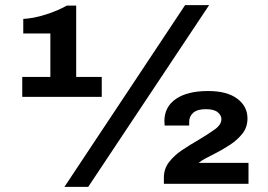

<svg xmlns="http://www.w3.org/2000/svg" viewBox="-20 -719 1048 751"><path d="M232 12 704 -699H798L325 12ZM67 -340V-418H177V-588H71V-645Q111 -647 158.5 -662Q206 -677 241 -697H278V-418H378V-340ZM621 0V-25Q621 -58 640.5 -84Q660 -110 691 -131Q722 -152 757 -172Q792 -193 819 -212Q846 -231 846 -253Q846 -268 831.5 -280Q817 -292 785 -292Q752 -292 736 -278Q720 -264 720 -243V-228H624Q623 -236 623 -245Q623 -301 668 -332Q713 -363 794 -363Q868 -363 908 -333Q948 -303 948 -256Q948 -221 928 -196Q908 -171 878 -151.5Q848 -132 818 -117Q800 -108 784 -99.5Q768 -91 757 -82H952V0Z"/></svg>

Font: Archivo SemiExpanded ExtraBold
Style: Regular
Weight: 800
Width: 6
Designer: Hector Gatti
Foundry: Omnibus-Type
Version: Version 2.001; ttfautohint (v1.8.3)